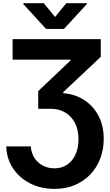

<svg xmlns="http://www.w3.org/2000/svg" viewBox="-20 -974 694 1209"><path d="M19.1 -52.3H174Q176.3 -11.5 196.5 19.7Q216.7 51 249.7 68.5Q282.6 85.9 322.9 85.9Q370.5 85.9 404.4 62Q438.3 38 456.3 -3.4Q474.4 -44.7 474.2 -97.5Q474.4 -156.8 451.9 -199.8Q429.4 -242.7 389.9 -266Q350.5 -289.4 299.4 -289.1H220.7V-400.4L423.4 -592.4V-598.2H59.4V-727.5H614.6V-616.2L378.3 -393.9V-387.1Q454.7 -381.1 512 -343Q569.3 -305 601.3 -242.6Q633.2 -180.3 633.2 -100.2Q633.2 -31.3 610.5 26.4Q587.9 84.2 546.6 126.6Q505.4 168.9 448.8 192.2Q392.2 215.4 323.8 215.4Q238.4 215.4 170.5 181.2Q102.5 147 62.2 86.3Q21.8 25.7 19.1 -52.3ZM255.5 -953.9 326.8 -867.2 397.7 -953.9H527V-948.6L383 -792H270.1L126.6 -948.6V-953.9Z"/></svg>

Font: Inter Tight
Style: Regular
Weight: 400
Designer: Rasmus Andersson
Foundry: rsms
Version: Version 3.002